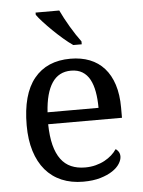

<svg xmlns="http://www.w3.org/2000/svg" viewBox="-54 -810 644 863"><g transform="rotate(-5 267.5 -378.0)"><path d="M274.9 -492.2Q219.2 -492.2 189.2 -447Q159.2 -401.9 153.8 -314.9H383.8Q383.8 -354.5 377.9 -387.2Q372.1 -419.9 359.4 -443.4Q346.7 -466.8 325.9 -479.5Q305.2 -492.2 274.9 -492.2ZM287.1 9.8Q232.9 9.8 189.7 -8.5Q146.5 -26.9 116.7 -62Q86.9 -97.2 71 -148.2Q55.2 -199.2 55.2 -264.2Q55.2 -404.3 112.8 -475.1Q170.4 -545.9 276.9 -545.9Q325.2 -545.9 363.8 -530.8Q402.3 -515.6 429.2 -485.6Q456.1 -455.6 470.5 -410.9Q484.9 -366.2 484.9 -307.1V-261.2H151.9Q152.8 -206.5 162.8 -167.2Q172.9 -127.9 191.7 -102.5Q210.4 -77.1 237.8 -65.2Q265.1 -53.2 300.8 -53.2Q326.7 -53.2 348.9 -59.1Q371.1 -64.9 389.2 -74.7Q407.2 -84.5 421.1 -96.9Q435.1 -109.4 443.8 -123Q450.7 -120.1 456.8 -110.8Q462.9 -101.6 462.9 -88.9Q462.9 -73.7 452.1 -56.4Q441.4 -39.1 419.4 -24.4Q397.5 -9.8 364.5 0Q331.5 9.8 287.1 9.8ZM333.5 -606H295.4Q275.4 -619.6 252 -639.9Q228.5 -660.2 206.5 -681.6Q184.6 -703.1 166.5 -722.9Q148.4 -742.7 139.2 -755.9V-766.1H246.1Q253.9 -749.5 264.4 -729.7Q274.9 -710 286.6 -690.2Q298.3 -670.4 310.5 -651.9Q322.8 -633.3 333.5 -619.1Z"/></g></svg>

Font: Droid-TTFautohint Serif
Style: Regular
Weight: 400
Foundry: Ascender Corporation
Version: Version 1.00; ttfautohint (v1.00rc1.4-1a1c-dirty) -l 8 -r 50